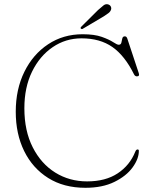

<svg xmlns="http://www.w3.org/2000/svg" viewBox="-20 -877 721 914"><path d="M641 -159Q641 -121 611.2 -80Q581.5 -39 524.5 -11Q467.5 17 386.5 17Q283.5 17 209.2 -29.8Q135 -76.5 95 -158Q55 -239.5 55 -345Q55 -452 96 -535.2Q137 -618.5 209 -666.2Q281 -714 373.5 -714Q429.5 -714 464.5 -701.5Q499.5 -689 518.5 -676.5Q537.5 -664 545 -664Q555.5 -664 557.8 -674Q560 -684 562.2 -694Q564.5 -704 574.5 -704Q582.5 -704 586 -693.5L640.5 -529Q646 -513.5 631.5 -513.5Q623 -513.5 618 -523Q574 -612 515 -653.2Q456 -694.5 368 -694.5Q292.5 -694.5 230.8 -652.5Q169 -610.5 132.5 -535.8Q96 -461 96 -361.5Q96 -254 135.8 -175.8Q175.5 -97.5 243 -55.5Q310.5 -13.5 394.5 -13.5Q482.5 -13.5 540.2 -51.8Q598 -90 624 -155Q628 -165.5 635 -165.5Q641 -165.5 641 -159ZM446.5 -829Q462.5 -843.5 473 -851.5Q483.5 -859.5 495 -856Q504 -853 507.5 -845.8Q511 -838.5 508.5 -831Q505.5 -821.5 496.2 -814.5Q487 -807.5 474.5 -799.5L375 -740.5Q369.5 -736.5 365 -741Q361 -744 368 -751Z"/></svg>

Font: Fraunces 9pt S000 Thin
Style: Regular
Weight: 100
Version: Version 1.000; ttfautohint (v1.8.3)